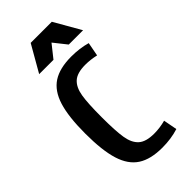

<svg xmlns="http://www.w3.org/2000/svg" viewBox="-258 -883 954 954"><g transform="rotate(-45 219.0 -406.5)"><path d="M48.8 -311.5Q48.8 -430.7 70.6 -500Q92.3 -569.3 140.5 -600.6Q188.7 -631.8 270.5 -631.8Q328.4 -631.8 378.9 -617.5L365.2 -544.9Q327 -553.7 290.5 -553.7Q233.5 -553.7 206.8 -529.7Q180.1 -505.6 172.1 -457.1Q164.1 -408.7 164.1 -311.8Q164.1 -214.8 172.1 -166Q180.1 -117.2 206.9 -93.3Q233.7 -69.3 290.9 -69.3Q331.1 -69.3 371.1 -80.1L384.8 -7.8Q332.3 8.8 270.5 8.8Q188.7 8.8 140.5 -22.5Q92.3 -53.7 70.6 -123Q48.8 -192.4 48.8 -311.5ZM175.8 -822.3H324.2L404.3 -682.6H303.7L216.8 -792H283.2L196.3 -682.6H95.7Z"/></g></svg>

Font: Sudo Var
Style: Regular
Weight: 400
Monospace: yes
Designer: Jens Kutilek
Foundry: Jens Kutilek
Version: Version 0.065;FEAKit 1.0